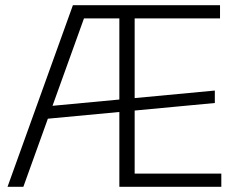

<svg xmlns="http://www.w3.org/2000/svg" viewBox="-20 -720 924 740"><path d="M261 -700H322L70 0H9ZM159 -310 808 -371V-323L159 -262ZM440 -700H828V-649H486L499 -687V-13L486 -51H833V0H440ZM486 -700V-649H302L303 -700Z"/></svg>

Font: Pathway Extreme 28pt ExtraLight
Style: Regular
Weight: 250
Designer: Eduardo Rodriguez Tunni
Foundry: Eduardo Rodriguez Tunni
Version: Version 1.001;gftools[0.9.26]